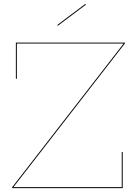

<svg xmlns="http://www.w3.org/2000/svg" viewBox="-20 -972 708 992"><path d="M50 -6V-5H609V-187H614V0H43V-5L618 -746V-747H67V-565H62V-752H625V-747ZM424 -948 279 -839 276 -843 421 -952Z"/></svg>

Font: Hepta Slab Hairline
Style: Regular
Weight: 400
Designer: Michael LaGattuta
Foundry: Michael LaGattuta
Version: Version 1.100; ttfautohint (v1.8) -l 8 -r 50 -G 200 -x 14 -D